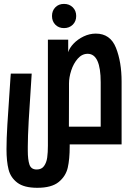

<svg xmlns="http://www.w3.org/2000/svg" viewBox="-20 -722 640 960"><path d="M12.5 24Q12.5 -26.5 16.8 -98.2Q21 -170 32.5 -335.5L34 -354H138.5Q128 -199.5 123.5 -118Q119 -36.5 119 10.5V32Q119 76 127.2 100.8Q135.5 125.5 163.5 125.5Q188 125.5 200.2 108.2Q212.5 91 216 65.8Q219.5 40.5 219.5 6V-17.5V-523.5H321V-461Q327.5 -482.5 348.2 -504.2Q369 -526 398.5 -540Q428 -554 459 -554Q531.5 -554 559.8 -483Q588 -412 588 -314V0H328.5V10.5Q328.5 73.5 318.8 116.2Q309 159 273.5 188Q238 217 166.5 217Q100.5 217 66.8 191.5Q33 166 22.8 125.5Q12.5 85 12.5 24ZM483.5 -88.5V-310.5Q483.5 -453 418.5 -453Q390 -453 368.8 -428.8Q347.5 -404.5 336.2 -369.8Q325 -335 325 -304.5V-260.5L324.5 -88.5ZM240 -642Q240 -668.5 256.8 -685.5Q273.5 -702.5 300 -702.5Q326.5 -702.5 343.8 -685.5Q361 -668.5 361 -642Q361 -615.5 343.8 -598.5Q326.5 -581.5 300 -581.5Q273.5 -581.5 256.8 -598.5Q240 -615.5 240 -642Z"/></svg>

Font: JuliaMono BoldItalic
Style: Regular
Weight: 700
Italic angle: -9°
Monospace: yes
Designer: cormullion
Foundry: corm
Version: Version 0.049; ttfautohint (v1.8.4)